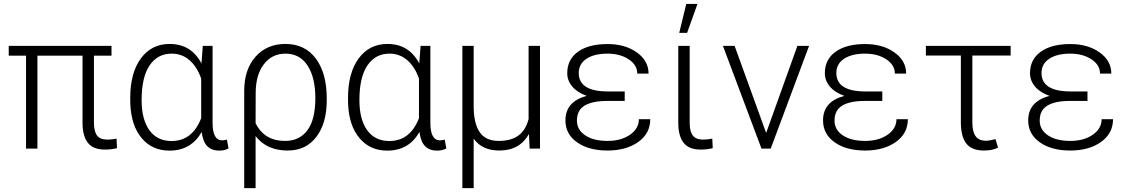

<svg xmlns="http://www.w3.org/2000/svg" viewBox="-20 -764 5797 987"><path d="M553.2 -478H462.9V-133.3Q462.9 -89.4 478.5 -67.9Q494.1 -46.4 531.7 -46.4Q554.7 -46.4 579.1 -51.3L581.5 -2.4Q554.7 4.9 519 4.9Q460 4.9 432.6 -28.8Q405.3 -62.5 404.3 -127.9V-478H172.4V0H113.8V-478H24.9V-528.3H553.2Z M1072.8 -528.3V-130.9Q1073.2 -42.5 1122.1 -42.5Q1132.3 -42.5 1146.5 -46.4L1154.8 -1Q1134.8 10.3 1106.9 10.3Q1068.8 10.3 1046.1 -12Q1023.4 -34.2 1016.6 -85.9Q962.9 10.3 851.1 10.3Q762.7 10.3 708.7 -53.5Q654.8 -117.2 649.9 -229L649.4 -259.8Q649.4 -389.2 704.1 -463.6Q758.8 -538.1 852.1 -538.1Q962.9 -538.1 1015.6 -438L1022.5 -528.3ZM708 -249.5Q708 -149.9 748 -94.5Q788.1 -39.1 861.8 -39.1Q968.8 -39.1 1014.2 -156.7V-359.9Q992.7 -421.4 953.9 -454.8Q915 -488.3 862.8 -488.3Q790 -488.3 749 -427.7Q708 -367.2 708 -249.5Z M1447.3 -538.1Q1547.4 -538.1 1603.5 -463.1Q1659.7 -388.2 1659.7 -257.3V-249.5Q1659.7 -130.4 1606.2 -60.3Q1552.7 9.8 1459 9.8Q1350.6 9.8 1293.9 -64.5V203.1H1235.4V-299.8Q1236.3 -408.7 1294.4 -473.4Q1352.5 -538.1 1447.3 -538.1ZM1293.9 -130.9Q1338.4 -39.6 1445.8 -39.6Q1519.5 -39.6 1560.3 -94.5Q1601.1 -149.4 1601.1 -259.8Q1601.1 -365.7 1561 -427Q1521 -488.3 1447.3 -488.3Q1378.4 -488.3 1336.7 -434.1Q1294.9 -379.9 1294.4 -287.6Z M2192.4 -528.3V-130.9Q2192.9 -42.5 2241.7 -42.5Q2252 -42.5 2266.1 -46.4L2274.4 -1Q2254.4 10.3 2226.6 10.3Q2188.5 10.3 2165.8 -12Q2143.1 -34.2 2136.2 -85.9Q2082.5 10.3 1970.7 10.3Q1882.3 10.3 1828.4 -53.5Q1774.4 -117.2 1769.5 -229L1769 -259.8Q1769 -389.2 1823.7 -463.6Q1878.4 -538.1 1971.7 -538.1Q2082.5 -538.1 2135.3 -438L2142.1 -528.3ZM1827.6 -249.5Q1827.6 -149.9 1867.7 -94.5Q1907.7 -39.1 1981.4 -39.1Q2088.4 -39.1 2133.8 -156.7V-359.9Q2112.3 -421.4 2073.5 -454.8Q2034.7 -488.3 1982.4 -488.3Q1909.7 -488.3 1868.7 -427.7Q1827.6 -367.2 1827.6 -249.5Z M2356.9 0ZM2415 -528.3V-217.8Q2415 -129.9 2445.8 -84.7Q2476.6 -39.6 2543.5 -39.6Q2607.9 -39.6 2645.5 -67.6Q2683.1 -95.7 2697.3 -152.3V-528.3H2755.9V0H2702.6L2699.2 -75.2Q2651.4 9.8 2547.4 9.8Q2457.5 9.8 2415 -51.3V203.1H2356.9V-528.3Z M2886.7 -145Q2886.7 -242.7 2996.6 -271Q2948.2 -288.1 2922.1 -318.8Q2896 -349.6 2896 -387.7Q2896 -458.5 2951.2 -498Q3006.3 -537.6 3103 -537.6Q3193.4 -537.6 3253.7 -494.6Q3314 -451.7 3314 -385.7H3255.9Q3255.9 -430.2 3211.7 -459.2Q3167.5 -488.3 3103 -488.3Q3034.7 -488.3 2994.9 -461.9Q2955.1 -435.5 2955.1 -388.7Q2955.1 -293.9 3105 -293.9H3191.4V-245.1H3097.7Q3023.4 -244.6 2984.6 -220.7Q2945.8 -196.8 2945.8 -144Q2945.8 -96.7 2988.5 -68.1Q3031.2 -39.6 3103 -39.6Q3172.9 -39.6 3218.5 -71.3Q3264.2 -103 3264.2 -151.4H3322.8Q3322.8 -78.1 3261 -34.2Q3199.2 9.8 3103 9.8Q3005.9 9.8 2946.3 -32.5Q2886.7 -74.7 2886.7 -145Z M3466.8 0ZM3525.4 -528.3V-131.8Q3525.4 -88.9 3541.3 -67.6Q3557.1 -46.4 3594.2 -46.4Q3617.2 -46.4 3641.6 -51.3L3644 -2.4Q3617.2 4.9 3581.5 4.9Q3521.5 4.9 3494.1 -30Q3466.8 -64.9 3466.8 -132.8V-528.3ZM3507.8 -743.7H3565.4L3512.2 -595.2H3471.7Z M3696.3 0ZM3918.5 -80.6 4079.1 -528.3H4139.2L3941.9 0H3894.5L3696.3 -528.3H3756.3Z M4210.9 -145Q4210.9 -242.7 4320.8 -271Q4272.5 -288.1 4246.3 -318.8Q4220.2 -349.6 4220.2 -387.7Q4220.2 -458.5 4275.4 -498Q4330.6 -537.6 4427.2 -537.6Q4517.6 -537.6 4577.9 -494.6Q4638.2 -451.7 4638.2 -385.7H4580.1Q4580.1 -430.2 4535.9 -459.2Q4491.7 -488.3 4427.2 -488.3Q4358.9 -488.3 4319.1 -461.9Q4279.3 -435.5 4279.3 -388.7Q4279.3 -293.9 4429.2 -293.9H4515.6V-245.1H4421.9Q4347.7 -244.6 4308.8 -220.7Q4270 -196.8 4270 -144Q4270 -96.7 4312.7 -68.1Q4355.5 -39.6 4427.2 -39.6Q4497.1 -39.6 4542.7 -71.3Q4588.4 -103 4588.4 -151.4H4647Q4647 -78.1 4585.2 -34.2Q4523.4 9.8 4427.2 9.8Q4330.1 9.8 4270.5 -32.5Q4210.9 -74.7 4210.9 -145Z M5175.3 -478.5H4978.5V-133.8Q4978.5 -86.9 4995.4 -63.7Q5012.2 -40.5 5049.3 -40.5Q5065.9 -40.5 5097.7 -48.8L5110.4 -5.4Q5082.5 9.8 5038.1 9.8Q4976.1 9.8 4947.8 -25.6Q4919.4 -61 4919.4 -136.2V-478.5H4739.7V-528.3H5175.3Z M5265.6 -145Q5265.6 -242.7 5375.5 -271Q5327.1 -288.1 5301 -318.8Q5274.9 -349.6 5274.9 -387.7Q5274.9 -458.5 5330.1 -498Q5385.3 -537.6 5481.9 -537.6Q5572.3 -537.6 5632.6 -494.6Q5692.9 -451.7 5692.9 -385.7H5634.8Q5634.8 -430.2 5590.6 -459.2Q5546.4 -488.3 5481.9 -488.3Q5413.6 -488.3 5373.8 -461.9Q5334 -435.5 5334 -388.7Q5334 -293.9 5483.9 -293.9H5570.3V-245.1H5476.6Q5402.3 -244.6 5363.5 -220.7Q5324.7 -196.8 5324.7 -144Q5324.7 -96.7 5367.4 -68.1Q5410.2 -39.6 5481.9 -39.6Q5551.8 -39.6 5597.4 -71.3Q5643.1 -103 5643.1 -151.4H5701.7Q5701.7 -78.1 5639.9 -34.2Q5578.1 9.8 5481.9 9.8Q5384.8 9.8 5325.2 -32.5Q5265.6 -74.7 5265.6 -145Z"/></svg>

Font: Roboto Light
Style: Regular
Weight: 300
Designer: Google
Version: Version 2.134; 2016; ttfautohint (v1.6)